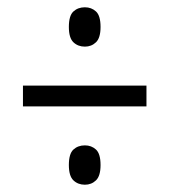

<svg xmlns="http://www.w3.org/2000/svg" viewBox="-20 -621 465 527"><path d="M213 -493Q194 -493 181.5 -505Q169 -517 169 -547Q169 -578 181.5 -589.5Q194 -601 213 -601Q231 -601 243.5 -589.5Q256 -578 256 -547Q256 -517 243.5 -505Q231 -493 213 -493ZM43 -329V-386H382V-329ZM213 -114Q194 -114 181.5 -126Q169 -138 169 -168Q169 -199 181.5 -210.5Q194 -222 213 -222Q231 -222 243.5 -210.5Q256 -199 256 -168Q256 -138 243.5 -126Q231 -114 213 -114Z"/></svg>

Font: Noto Serif Khmer ExtraCondensed
Style: Regular
Weight: 400
Width: 2
Designer: Danh Hong and the Monotype Design Team
Foundry: Monotype Imaging Inc.
Version: Version 2.004; ttfautohint (v1.8.4.7-5d5b)